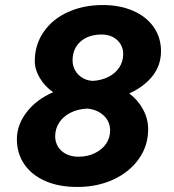

<svg xmlns="http://www.w3.org/2000/svg" viewBox="-20 -730 690 762"><path d="M47 -178Q47 -234 85.5 -284.5Q124 -335 191 -364Q158 -387 138 -420.5Q118 -454 118 -487Q118 -552 153 -603Q188 -654 249.5 -682Q311 -710 388 -710Q456 -710 508.5 -687Q561 -664 590 -622.5Q619 -581 619 -527Q619 -471 585.5 -428.5Q552 -386 493 -359Q526 -335 547 -297Q568 -259 568 -217Q568 -152 531.5 -100Q495 -48 431 -18Q367 12 287 12Q214 12 160 -11.5Q106 -35 76.5 -78Q47 -121 47 -178ZM291 -108Q327 -108 356 -122Q385 -136 401 -159.5Q417 -183 417 -212Q417 -248 391 -272Q365 -296 325 -299Q288 -297 259.5 -282.5Q231 -268 215 -243.5Q199 -219 199 -189Q199 -166 210.5 -147.5Q222 -129 243 -118.5Q264 -108 291 -108ZM348 -409Q383 -411 410.5 -425Q438 -439 453.5 -462.5Q469 -486 469 -516Q469 -538 458 -555.5Q447 -573 428 -583Q409 -593 384 -593Q331 -593 299.5 -565Q268 -537 268 -490Q268 -469 278 -451Q288 -433 306.5 -421.5Q325 -410 348 -409Z"/></svg>

Font: Azeret Mono SemiBold
Style: Italic
Weight: 600
Italic angle: -12°
Designer: Martin Vácha
Foundry: Displaay
Version: Version 1.000; Glyphs 3.0.3, build 3074